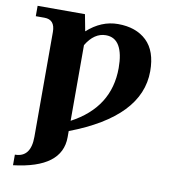

<svg xmlns="http://www.w3.org/2000/svg" viewBox="-82 -558 769 872"><g transform="rotate(10 302.5 -122.0)"><path d="M432.6 -273.9Q432.6 -340.3 412.1 -375.5Q391.6 -410.6 350.1 -410.6Q296.4 -410.6 259.3 -349.1V0Q432.6 -92.3 432.6 -273.9ZM258.8 47.4V75.7Q258.8 217.8 36.6 244.1V195.3Q109.9 195.3 109.9 100.1V-383.3Q109.9 -440.4 61 -440.4H21V-488.3H239.3L253.9 -411.6Q318.8 -470.2 395.5 -470.2Q479 -470.2 527.6 -423.8Q576.2 -377.4 576.2 -284.2Q576.2 -73.7 258.8 47.4Z"/></g></svg>

Font: Munson
Style: Bold
Weight: 700
Designer: Paul James MIller
Foundry: High-Logic / Made with FontCreator
Version: Version 2.10;May 5, 2019;FontCreator 11.5.0.2430 64-bit